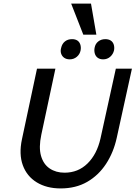

<svg xmlns="http://www.w3.org/2000/svg" viewBox="-20 -1042 758 1074"><path d="M319 12Q241 12 185.5 -22Q130 -56 107.5 -118Q85 -180 103 -264L187 -658H290L211 -288Q196 -217 209.5 -170Q223 -123 258 -99.5Q293 -76 341 -76Q417 -76 469.5 -127.5Q522 -179 542 -267L628 -658H718L633 -271Q615 -189 573 -125Q531 -61 467.5 -24.5Q404 12 319 12ZM370 -710Q352 -710 339.5 -718.5Q327 -727 322 -742Q317 -757 322 -774Q327 -797 343 -810Q359 -823 383 -823Q401 -823 412.5 -815.5Q424 -808 429 -793.5Q434 -779 431 -761Q427 -739 410 -724.5Q393 -710 370 -710ZM557 -710Q539 -710 527 -718.5Q515 -727 510.5 -742Q506 -757 509 -774Q513 -797 529.5 -810Q546 -823 569 -823Q587 -823 599 -815.5Q611 -808 616 -793.5Q621 -779 618 -761Q613 -739 596.5 -724.5Q580 -710 557 -710ZM446 -848 378 -1022H489L519 -848Z"/></svg>

Font: Ysabeau Infant SemiBold
Style: Italic
Weight: 600
Italic angle: -12°
Designer: Christian Thalmann (Catharsis Fonts)
Version: Version 2.002; featfreeze: ss01,ss02,lnum